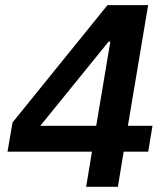

<svg xmlns="http://www.w3.org/2000/svg" viewBox="-20 -718 640 738"><path d="M433.2 0 455.3 -134.9H549.7L566.1 -234.4H471.6L549.4 -698.2H393.1L28.1 -247.2L8.9 -134.9H333.5L311.1 0ZM134.9 -234.4 397.4 -557.9H404.1L349.8 -234.4Z"/></svg>

Font: Margiela Mono Italic SmBold It
Style: Regular
Weight: 600
Designer: Mike Abbink, Paul van der Laan, Pieter van Rosmalen
Foundry: Bold Monday
Version: Version 2.003 2021